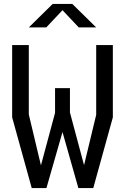

<svg xmlns="http://www.w3.org/2000/svg" viewBox="-20 -960 640 980"><path d="M142 0 42 -361V-730H127V-376L189 -116L261 -384V-510H337V-386L409 -117L471 -374V-730H556V-361L456 0H380L299 -286L217 0ZM127 -820 249 -940H349L471 -820H382L299 -908L216 -820Z"/></svg>

Font: Moralerspace Krypton JPDOC
Style: Regular
Weight: 400
Version: v0.0.6; ttfautohint (v1.8.4.7-5d5b-dirty) -l 6 -r 45 -G 200 